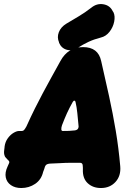

<svg xmlns="http://www.w3.org/2000/svg" viewBox="-42 -926 670 966"><path d="M65 20Q34 20 13 5.5Q-8 -9 -13 -33.5Q-18 -58 -4 -88Q-3 -91 0 -97Q3 -103 4 -106Q5 -109 5 -110.5Q5 -112 4 -114Q4 -115 2.5 -117Q1 -119 -1 -120Q-7 -127 -13 -133Q-19 -139 -21 -150.5Q-23 -162 -19 -186V-188Q-16 -212 -3 -230Q10 -248 26 -257.5Q42 -267 54 -267H67Q75 -267 80 -273Q85 -279 91 -290Q114 -341 134 -381Q154 -421 173.5 -457.5Q193 -494 214.5 -533Q236 -572 262 -619Q300 -689 376 -689Q452 -689 467 -619Q488 -528 507 -441Q526 -354 540.5 -267.5Q555 -181 563 -89Q567 -41 539 -10.5Q511 20 466 20Q425 20 399 -4.5Q373 -29 375 -74Q375 -78 375 -82Q375 -86 374 -95Q373 -107 360 -107Q333 -107 316.5 -107Q300 -107 287 -106.5Q274 -106 257 -105Q240 -104 212 -103Q204 -103 196 -100Q188 -97 184 -87Q182 -79 180.5 -75.5Q179 -72 175 -61Q166 -22 135 -1Q104 20 65 20ZM274 -267Q291 -267 305 -267.5Q319 -268 335 -270Q347 -272 351 -279.5Q355 -287 353 -295Q350 -328 347 -357.5Q344 -387 338 -413Q337 -418 333 -419.5Q329 -421 324 -413Q307 -383 295 -356.5Q283 -330 270 -296Q266 -284 266.5 -275.5Q267 -267 274 -267ZM352 -687Q322 -668 294.5 -675.5Q267 -683 255 -711V-713Q244 -738 254 -764Q264 -790 292 -807Q324 -826 355 -844.5Q386 -863 417 -887Q445 -910 478 -904.5Q511 -899 525 -870L529 -864Q538 -845 532.5 -817Q527 -789 509 -766Q491 -743 465 -737Q430 -728 402.5 -715Q375 -702 352 -687Z"/></svg>

Font: Winky Sans ExtraBold
Style: Italic
Weight: 800
Italic angle: -8.97852°
Designer: Simon Atzbach
Foundry: typofactur
Version: Version 1.205